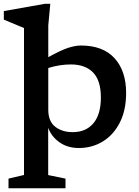

<svg xmlns="http://www.w3.org/2000/svg" viewBox="-39 -763 729 1004"><path d="M86.5 -616.5Q80 -619 62.2 -626.5Q44.5 -634 22.5 -643Q0.5 -652 -19 -660.5V-705L195 -743H224L213.5 -630.5V-464Q279.5 -500.5 317.2 -512.8Q355 -525 384 -525Q499.5 -525 560 -458.5Q620.5 -392 620.5 -277Q620.5 -186.5 587.5 -122Q554.5 -57.5 498.5 -23.2Q442.5 11 373.5 11Q313.5 11 271.2 -19.5Q229 -50 213 -95V152.5L303.5 171V221.5H5.5V171L86.5 152ZM213.5 -188.5Q213.5 -128.5 249.8 -100.2Q286 -72 341 -72Q410.5 -72 449.5 -118.5Q488.5 -165 488.5 -253Q488.5 -342.5 447.5 -384.2Q406.5 -426 331.5 -426Q273.5 -426 213.5 -407.5Z"/></svg>

Font: Newsreader Caption Medium
Style: Regular
Weight: 500
Designer: Hugues Gentile
Foundry: Production Type
Version: Version 1.001